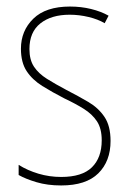

<svg xmlns="http://www.w3.org/2000/svg" viewBox="-20 -557 396 587"><path d="M318 -126Q318 -64 280.5 -27Q243 10 167 10Q125 10 91.5 0Q58 -10 37 -22V-53Q64 -36 97.5 -26Q131 -16 167 -16Q231 -16 261 -45.5Q291 -75 291 -128Q291 -164 276.5 -186Q262 -208 236.5 -224Q211 -240 177 -256Q140 -275 109.5 -294Q79 -313 61.5 -339.5Q44 -366 44 -408Q44 -463 82 -500Q120 -537 194 -537Q228 -537 258.5 -529.5Q289 -522 312 -509L300 -486Q280 -498 251 -505Q222 -512 193 -512Q137 -512 103.5 -485.5Q70 -459 70 -407Q70 -374 84 -353Q98 -332 123.5 -316Q149 -300 183 -282Q220 -263 250.5 -245Q281 -227 299.5 -199.5Q318 -172 318 -126Z"/></svg>

Font: Noto Sans Lao Looped Condensed Thin
Style: Regular
Weight: 100
Width: 3
Designer: Mark Frömberg, Ben Mitchell
Foundry: The Fontpad Ltd
Version: Version 1.002; ttfautohint (v1.8.4.7-5d5b)